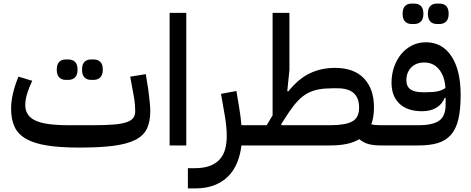

<svg xmlns="http://www.w3.org/2000/svg" viewBox="-20 -812 2632 1072"><path d="M424 12Q317 12 244 0.5Q171 -11 126 -36.5Q81 -62 61.5 -103.5Q42 -145 42 -205Q42 -285 83 -384L160 -361Q141 -321 131 -287.5Q121 -254 121 -225Q121 -166 176.5 -139.5Q232 -113 358 -113H498Q567 -113 612.5 -116.5Q658 -120 685 -129Q712 -138 723.5 -153Q735 -168 735 -191Q735 -207 733 -231.5Q731 -256 723 -297L707 -384L794 -398L808 -311Q813 -273 816 -242.5Q819 -212 819 -191Q819 -132 800 -93Q781 -54 735.5 -31Q690 -8 614 2Q538 12 424 12ZM488 -366Q465 -366 451.5 -380Q438 -394 438 -423Q438 -453 451.5 -466.5Q465 -480 488 -480H503Q526 -480 540 -466.5Q554 -453 554 -423Q554 -394 540 -380Q526 -366 503 -366ZM347 -366Q324 -366 310.5 -380Q297 -394 297 -423Q297 -453 310.5 -466.5Q324 -480 347 -480H362Q385 -480 399 -466.5Q413 -453 413 -423Q413 -394 399 -380Q385 -366 362 -366Z M927 -740H1020V0H927Z M1029 127H1067Q1118 127 1152 114Q1186 101 1207 77.5Q1228 54 1237 21Q1246 -12 1246 -53Q1246 -80 1243 -109Q1240 -138 1235 -167L1214 -288L1300 -304L1314 -220Q1319 -191 1322.5 -164Q1326 -137 1328 -113H1421V-24L1397 0H1328Q1322 52 1304 96Q1286 140 1254.5 172Q1223 204 1177 222Q1131 240 1068 240H1029Z M2104 0Q2066 0 2038 -7.5Q2010 -15 1986 -35Q1929 0 1825 0H1397V-89L1421 -113H1469L1502 -168V-740H1596V-421L1584 -304L1589 -301Q1648 -374 1711.5 -403.5Q1775 -433 1850 -433Q1956 -433 2012 -374.5Q2068 -316 2068 -213Q2068 -157 2053 -118Q2065 -115 2077.5 -114Q2090 -113 2104 -113H2128V-24ZM1825 -113Q1909 -113 1947 -134Q1985 -155 1985 -211Q1985 -319 1865 -319H1835Q1793 -319 1760 -313Q1727 -307 1698.5 -292Q1670 -277 1645 -251Q1620 -225 1593 -185L1550 -119L1553 -113Z M2104 -89 2128 -113H2319Q2395 -113 2431.5 -138Q2468 -163 2468 -228V-266H2463Q2448 -229 2415.5 -210Q2383 -191 2336 -191Q2255 -191 2210.5 -233Q2166 -275 2166 -350Q2166 -397 2180.5 -438.5Q2195 -480 2220.5 -510.5Q2246 -541 2281 -558.5Q2316 -576 2358 -576Q2449 -576 2500.5 -498Q2552 -420 2552 -282Q2552 -200 2539 -145.5Q2526 -91 2497.5 -59Q2469 -27 2425 -13.5Q2381 0 2319 0H2104ZM2360 -297Q2402 -297 2427 -303Q2452 -309 2467 -321Q2463 -386 2431.5 -424.5Q2400 -463 2349 -463Q2303 -463 2276 -435.5Q2249 -408 2249 -364Q2249 -329 2272 -313Q2295 -297 2340 -297ZM2419 -678Q2396 -678 2382.5 -692Q2369 -706 2369 -735Q2369 -765 2382.5 -778.5Q2396 -792 2419 -792H2434Q2457 -792 2471 -778.5Q2485 -765 2485 -735Q2485 -706 2471 -692Q2457 -678 2434 -678ZM2278 -678Q2255 -678 2241.5 -692Q2228 -706 2228 -735Q2228 -765 2241.5 -778.5Q2255 -792 2278 -792H2293Q2316 -792 2330 -778.5Q2344 -765 2344 -735Q2344 -706 2330 -692Q2316 -678 2293 -678Z"/></svg>

Font: IBM Plex Sans Arabic Medium
Style: Regular
Weight: 500
Designer: Mike Abbink, Paul van der Laan, Pieter van Rosmalen, Wael Morcos, Khajak Apelian
Foundry: Bold Monday
Version: Version 1.1